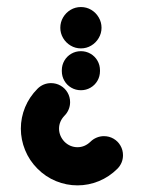

<svg xmlns="http://www.w3.org/2000/svg" viewBox="-20 -539 419 559"><path d="M275.6 -458.1Q275.6 -442.2 267.4 -428.3Q259.3 -414.4 245.6 -406.3Q231.9 -398.1 215.6 -398.1Q199.3 -398.1 185.6 -406.3Q171.9 -414.4 163.7 -428.3Q155.6 -442.2 155.6 -458.1Q155.6 -474.4 163.7 -488.3Q171.9 -502.2 185.6 -510.4Q199.3 -518.5 215.6 -518.5Q231.9 -518.5 245.6 -510.4Q259.3 -502.2 267.4 -488.3Q275.6 -474.4 275.6 -458.1ZM215.6 -276.3Q200.4 -276.3 187.6 -283.7Q174.8 -291.1 167.4 -303.9Q160 -316.7 160 -331.9V-334.4Q160 -349.6 167.4 -362.4Q174.8 -375.2 187.6 -382.6Q200.4 -390 215.6 -390Q230.7 -390 243.5 -382.6Q256.3 -375.2 263.7 -362.4Q271.1 -349.6 271.1 -334.4V-331.9Q271.1 -316.7 263.7 -303.9Q256.3 -291.1 243.5 -283.7Q230.7 -276.3 215.6 -276.3ZM282.6 -142.6Q297.8 -142.6 310.6 -135.2Q323.3 -127.8 330.7 -115Q338.1 -102.2 338.1 -87Q338.1 -75.9 333.9 -65.7Q329.6 -55.6 321.9 -47.8Q298.1 -24.1 268 -11.7Q237.8 0.7 205.6 0.7Q173.3 0.7 143 -11.7Q112.6 -24.1 88.9 -48.1Q65.2 -71.9 53 -102.2Q40.7 -132.6 40.7 -164.4Q40.7 -196.7 53.1 -226.9Q65.6 -257 89.3 -280.7Q97 -288.5 107.2 -292.8Q117.4 -297 128.5 -297Q143.7 -297 156.5 -289.6Q169.3 -282.2 176.7 -269.4Q184.1 -256.7 184.1 -241.5Q184.1 -230.4 179.8 -220.2Q175.6 -210 167.8 -202.2Q151.9 -185.6 151.9 -164.4Q151.9 -154.1 155.9 -144.3Q160 -134.4 167.8 -126.3Q175.6 -118.5 185.4 -114.4Q195.2 -110.4 205.6 -110.4Q226.7 -110.4 243.3 -126.3Q251.1 -134.1 261.3 -138.3Q271.5 -142.6 282.6 -142.6Z"/></svg>

Font: 26F Galaxy Sans Black
Style: Regular
Weight: 900
Designer: C₂₉H₂₅N₃O₅
Version: Version 1.100